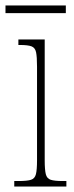

<svg xmlns="http://www.w3.org/2000/svg" viewBox="-30 -680 269 700"><path d="M22 0V-20H38Q69 -20 83 -24.5Q97 -29 101 -45Q105 -61 105 -96V-437Q105 -473 101.5 -489.5Q98 -506 85 -511Q72 -516 43 -516H37V-536H133V-96Q133 -61 137 -45Q141 -29 155 -24.5Q169 -20 199 -20H212V0ZM-10 -632V-660H210V-632Z"/></svg>

Font: Noto Serif Thai ExtraCondensed Thin
Style: Regular
Weight: 100
Width: 2
Designer: Monotype Design Team
Foundry: Monotype Imaging Inc.
Version: Version 2.001; ttfautohint (v1.8.4.7-5d5b)